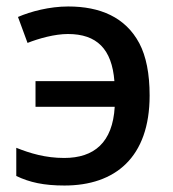

<svg xmlns="http://www.w3.org/2000/svg" viewBox="-20 -569 539 599"><path d="M181.2 9.8C338.9 9.8 446.8 -77.6 446.8 -271C446.8 -338.9 436 -393.6 414.6 -434.1C371.1 -515.6 292 -548.8 192.9 -548.8C134.3 -548.8 75.7 -533.2 36.1 -516.1L65.9 -435.1C101.6 -449.2 150.9 -462.9 191.9 -462.9C282.2 -462.9 329.1 -416 336.9 -315.9H90.8V-235.8H337.9C331.5 -124 273.4 -76.2 180.2 -76.2C121.6 -76.2 73.7 -90.8 30.8 -107.9V-20C72.3 0 116.7 9.8 181.2 9.8Z"/></svg>

Font: Noto Reveo Sans
Style: Regular
Weight: 500
Designer: Monotype Design Team
Foundry: Monotype Imaging Inc.
Version: Version 2.007